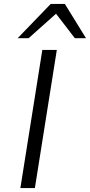

<svg xmlns="http://www.w3.org/2000/svg" viewBox="-20 -960 459 980"><path d="M84 0 196 -705H270L158 0ZM70 -765 239 -940H311L419 -765H362L266 -890L126 -765Z"/></svg>

Font: Nunito Sans 7pt SemiExpanded Light
Style: Italic
Weight: 300
Width: 6
Italic angle: -9°
Designer: Vernon Adams
Foundry: Vernon Adams
Version: Version 3.101;gftools[0.9.27]